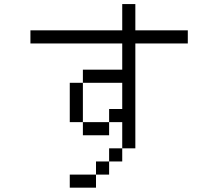

<svg xmlns="http://www.w3.org/2000/svg" viewBox="-20 -832 1040 915"><path d="M875 -625V-687.5H625Q625 -687.5 625 -812.5H562.5Q562.5 -812.5 562.5 -687.5H125V-625H562.5Q562.5 -625 562.5 -500H375V-437.5H312.5V-250H375V-187.5H500V-250H375V-437.5H562.5Q562.5 -437.5 562.5 -312.5H500V-250H562.5Q562.5 -250 562.5 -125H500V-62.5H437.5V0H312.5V62.5H437.5V0H500V-62.5H562.5V-125H625Q625 -125 625 -625Z"/></svg>

Font: BFUnifontExMono
Style: Regular
Weight: 500
Version: Version 15.0.06